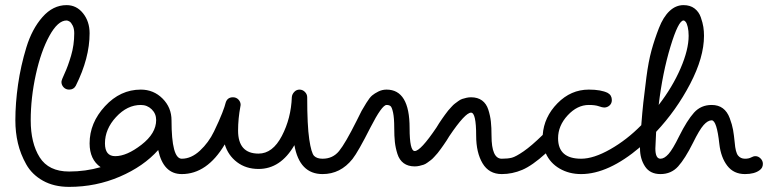

<svg xmlns="http://www.w3.org/2000/svg" viewBox="-20 -680 3040 750"><path d="M430 -70Q475 -70 532.5 -114.5Q590 -159 590 -211Q590 -236 572.5 -253Q555 -270 530 -270Q477 -270 433.5 -223Q390 -176 390 -120Q390 -70 430 -70ZM220 -360Q220 -367 232.5 -393.5Q245 -420 257.5 -462Q270 -504 270 -550Q270 -568 264 -580Q258 -592 251.5 -596Q245 -600 240 -600Q206 -600 173 -540Q140 -480 120 -389Q100 -298 100 -210Q100 -121 135 -65.5Q170 -10 250 -10Q314 -10 373 -27Q330 -57 330 -120Q330 -200 390 -265Q450 -330 530 -330Q580 -330 615 -295Q650 -260 650 -210Q650 -60 690 -60Q702 -60 711 -51Q720 -42 720 -30Q720 -18 711 -9Q702 0 690 0Q618 0 598 -94Q541 -30 448 10Q355 50 250 50Q191 50 148 26Q105 2 82.5 -38Q60 -78 50 -120.5Q40 -163 40 -210Q40 -277 50.5 -350Q61 -423 83 -495Q105 -567 146 -613.5Q187 -660 240 -660Q279 -660 304.5 -628Q330 -596 330 -550Q330 -453 276 -345Q268 -330 250 -330Q237 -330 228.5 -339Q220 -348 220 -360Z M890 -300Q903 -300 911.5 -291Q920 -282 920 -270Q920 -269 919.5 -267Q919 -265 919 -264Q910 -216 910 -170Q910 -80 990 -80Q1045 -80 1081 -149Q1117 -218 1120 -301Q1121 -312 1129.5 -321Q1138 -330 1150 -330Q1162 -330 1171 -321Q1180 -312 1180 -300Q1180 -190 1188 -136Q1196 -82 1207 -71Q1218 -60 1240 -60Q1252 -60 1261 -51Q1270 -42 1270 -30Q1270 -18 1261 -9Q1252 0 1240 0Q1150 0 1130 -113Q1076 -20 990 -20Q941 -20 906 -46.5Q871 -73 858 -116Q789 0 690 0Q678 0 669 -9Q660 -18 660 -30Q660 -42 669 -51Q678 -60 690 -60Q727 -60 761 -91.5Q795 -123 816 -166.5Q837 -210 848 -238.5Q859 -267 861 -277Q867 -300 890 -300Z M1940 0Q1890 0 1865 -42Q1840 -84 1840 -150Q1840 -240 1820 -240Q1797 -240 1735 -148Q1733 -144 1724.5 -131Q1716 -118 1713 -114Q1710 -110 1702 -98.5Q1694 -87 1689.5 -82Q1685 -77 1677 -68Q1669 -59 1663.5 -55Q1658 -51 1650 -45Q1642 -39 1634.5 -36.5Q1627 -34 1618 -32Q1609 -30 1600 -30Q1574 -30 1557 -42.5Q1540 -55 1532.5 -78.5Q1525 -102 1522.5 -125Q1520 -148 1520 -180Q1520 -219 1515.5 -240Q1511 -261 1505.5 -265.5Q1500 -270 1490 -270Q1472 -270 1427 -182Q1379 -87 1357 -59Q1310 0 1240 0Q1228 0 1219 -9Q1210 -18 1210 -30Q1210 -42 1219 -51Q1228 -60 1240 -60Q1280 -60 1304.5 -90Q1329 -120 1373 -208Q1387 -237 1392.5 -247Q1398 -257 1411 -278Q1424 -299 1433.5 -307Q1443 -315 1458 -322.5Q1473 -330 1490 -330Q1580 -330 1580 -180Q1580 -90 1600 -90Q1623 -90 1685 -182Q1687 -186 1695.5 -199Q1704 -212 1707 -216Q1710 -220 1718 -231.5Q1726 -243 1730.5 -248Q1735 -253 1743 -262Q1751 -271 1756.5 -275Q1762 -279 1770 -285Q1778 -291 1785.5 -293.5Q1793 -296 1802 -298Q1811 -300 1820 -300Q1846 -300 1863 -287.5Q1880 -275 1887.5 -251.5Q1895 -228 1897.5 -205Q1900 -182 1900 -150Q1900 -60 1940 -60Q1952 -60 1961 -51Q1970 -42 1970 -30Q1970 -18 1961 -9Q1952 0 1940 0Z M2670 -540Q2670 -560 2666.5 -574.5Q2663 -589 2658.5 -594.5Q2654 -600 2650 -600Q2630 -600 2599 -498Q2568 -396 2553 -270Q2607 -340 2638.5 -413Q2670 -486 2670 -540ZM2340 -260Q2333 -260 2319 -265Q2305 -270 2280 -270Q2235 -270 2197.5 -229.5Q2160 -189 2160 -140Q2160 -60 2250 -60Q2299 -60 2364 -97Q2429 -134 2485 -191Q2489 -243 2493 -279.5Q2497 -316 2505 -378Q2513 -440 2525 -483.5Q2537 -527 2554 -570.5Q2571 -614 2595.5 -637Q2620 -660 2650 -660Q2676 -660 2693 -647Q2710 -634 2717.5 -612.5Q2725 -591 2727.5 -574.5Q2730 -558 2730 -540Q2730 -456 2676 -352.5Q2622 -249 2543 -165Q2540 -108 2540 -100Q2540 -60 2560 -60Q2575 -60 2591.5 -78.5Q2608 -97 2633 -148Q2664 -210 2691 -240Q2718 -270 2760 -270Q2786 -270 2803.5 -257Q2821 -244 2830.5 -218.5Q2840 -193 2843.5 -173Q2847 -153 2850 -123Q2853 -85 2863 -72.5Q2873 -60 2890 -60Q2905 -60 2914 -65Q2923 -70 2931 -70Q2942 -70 2951 -61Q2960 -52 2960 -40Q2960 -24 2947 -15Q2927 0 2890 0Q2846 0 2821 -32.5Q2796 -65 2790 -117Q2780 -210 2760 -210Q2745 -210 2728.5 -191.5Q2712 -173 2687 -122Q2656 -60 2629 -30Q2602 0 2560 0Q2519 0 2499.5 -30Q2480 -60 2480 -100V-105Q2356 0 2250 0Q2203 0 2166 -21.5Q2129 -43 2112 -81Q2059 -33 2020 -16.5Q1981 0 1940 0Q1928 0 1919 -9Q1910 -18 1910 -30Q1910 -42 1919 -51Q1928 -60 1940 -60Q1964 -60 1979.5 -64Q1995 -68 2025.5 -89Q2056 -110 2100 -153Q2105 -223 2157.5 -276.5Q2210 -330 2280 -330Q2328 -330 2354 -317Q2370 -308 2370 -289Q2370 -276 2361 -268Q2352 -260 2340 -260Z"/></svg>

Font: Pecita
Style: Book
Weight: 400
Width: 7
Version: Version 4.3